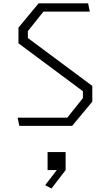

<svg xmlns="http://www.w3.org/2000/svg" viewBox="-20 -750 660 1144"><path d="M85 -49H381L474 -165.5V-206.5L90 -492V-585.5L210 -730H505L515 -681H239L146 -564.5V-523.5L530 -238V-144.5L410 0H95ZM263.5 156H371V263.5L286.5 373.5L249 353.5L340 235.5V263.5H263.5Z"/></svg>

Font: Monaspace Krypton Var ExLight
Style: Regular
Weight: 200
Designer: Riley Cran and the Lettermatic Team
Version: Version 1.200 (Monaspace Krypton Var)